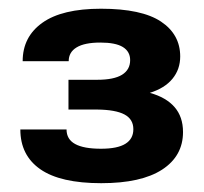

<svg xmlns="http://www.w3.org/2000/svg" viewBox="-20 -746 465 438"><path d="M26.4 -450.7Q26.4 -391.6 72 -359.9Q117.7 -328.1 210.9 -328.1Q302.2 -328.1 349.9 -359.1Q397.5 -390.1 397.5 -444.8Q397.5 -479.5 378.2 -501.7Q358.9 -523.9 321.8 -534.2Q356 -544.9 373.5 -566.4Q391.1 -587.9 391.1 -617.2Q391.1 -667.5 347.2 -696.8Q303.2 -726.1 210.4 -726.1Q121.6 -726.1 76.7 -694.1Q31.7 -662.1 31.7 -606.4H136.7Q136.7 -627 154.8 -637.9Q172.9 -648.9 209 -648.9Q243.7 -648.9 260.3 -638.7Q276.9 -628.4 276.9 -608.9Q276.9 -586.9 258.3 -575.4Q239.7 -564 201.7 -564H136.2V-496.1H202.1Q243.7 -495.6 263.9 -484.9Q284.2 -474.1 284.2 -451.2Q284.2 -429.2 266.1 -418Q248 -406.7 210.4 -406.7Q170.9 -406.7 151.4 -417.5Q131.8 -428.2 131.8 -450.7Z"/></svg>

Font: Roboto Flex
Style: wght 600 wdth 140 opsz 13.0 GRAD 0.00 slnt 0.00 XTRA 468 XOPQ 96 YOPQ 79 YTLC 514 YTUC 712 YTAS 750 YTDE -203.00 YTFI 738
Weight: 600
Width: 8
Designer: Berlow after Robertson
Foundry: Google
Version: Version 3.100